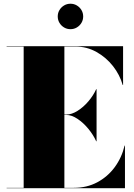

<svg xmlns="http://www.w3.org/2000/svg" viewBox="-20 -994 710 1014"><path d="M284.9 -907.1Q284.9 -925.6 294 -940.8Q303.1 -956.1 318.4 -965.2Q333.6 -974.3 352.1 -974.3Q370.6 -974.3 385.8 -965.2Q401.1 -956.1 410.2 -940.8Q419.3 -925.6 419.3 -907.1Q419.3 -888.6 410.2 -873.4Q401.1 -858.1 385.8 -849Q370.6 -839.9 352.1 -839.9Q333.6 -839.9 318.4 -849Q303.1 -858.1 294 -873.4Q284.9 -888.6 284.9 -907.1ZM488 -248Q473 -281.5 446.8 -313.5Q420.5 -345.5 389.5 -366.2Q358.5 -387 330 -387H320V-2H370Q438.5 -2 493.5 -31.2Q548.5 -60.5 585.8 -111Q623 -161.5 638 -225H640V0H15V-2H105V-748H15V-750H630V-545H628Q613 -598.5 576.8 -644.8Q540.5 -691 489.5 -719.5Q438.5 -748 380 -748H320V-389H330Q358.5 -389 389.5 -408.5Q420.5 -428 446.8 -458.8Q473 -489.5 488 -523H490V-248Z"/></svg>

Font: Bodoni* 96pt Fatface
Style: Regular
Weight: 900
Version: Version 2.3